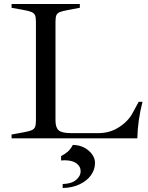

<svg xmlns="http://www.w3.org/2000/svg" viewBox="-20 -693 744 962"><path d="M38 -19 98 -30Q126 -35 138.5 -40.5Q151 -46 155.5 -56.5Q160 -67 160 -89V-584Q160 -606 155.5 -616.5Q151 -627 138.5 -632.5Q126 -638 98 -643L38 -654V-673H380V-654L321 -643Q292 -638 279.5 -632.5Q267 -627 262.5 -616.5Q258 -606 258 -584V-90Q258 -54 274 -40Q290 -26 336 -26H474Q531 -26 577.5 -56.5Q624 -87 645 -128L675 -183H694Q670 -89 668 0H38ZM294 229Q337 228 360.5 209Q384 190 384 164Q384 141 363 125.5Q342 110 303 110Q292 110 286 111V89Q306 79 320 66.5Q334 54 345 33Q392 34 424 61.5Q456 89 456 124Q456 156 436.5 184Q417 212 380 230Q343 248 294 249Z"/></svg>

Font: Ibarra Real Nova
Style: Regular
Weight: 400
Designer: Jose Maria Ribagorda & Octavio Pardo
Foundry: Jose Maria Ribagorda
Version: Version 1.014